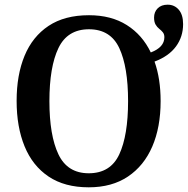

<svg xmlns="http://www.w3.org/2000/svg" viewBox="-20 -790 802 820"><path d="M359 10Q256 10 187.5 -36Q119 -82 85 -165Q51 -248 51 -359Q51 -470 85 -552Q119 -634 187.5 -679.5Q256 -725 360 -725Q455 -725 521.5 -683Q588 -641 624 -566Q682 -588 682 -631Q682 -644 675.5 -652Q669 -660 660 -667Q651 -674 644.5 -685Q638 -696 638 -715Q638 -739 653.5 -754.5Q669 -770 696 -770Q725 -770 743.5 -748.5Q762 -727 762 -687Q762 -633 731.5 -591.5Q701 -550 640 -527Q666 -454 666 -358Q666 -247 630.5 -164.5Q595 -82 526.5 -36Q458 10 359 10ZM359 -50Q452 -50 489.5 -131Q527 -212 527 -358Q527 -504 489.5 -584.5Q452 -665 360 -665Q268 -665 229.5 -584.5Q191 -504 191 -358Q191 -212 229.5 -131Q268 -50 359 -50Z"/></svg>

Font: Noto Serif SemiCondensed SemiBold
Style: Regular
Weight: 600
Width: 4
Designer: Monotype Design Team
Foundry: Monotype Imaging Inc.
Version: Version 2.013; ttfautohint (v1.8.4.7-5d5b)